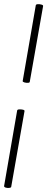

<svg xmlns="http://www.w3.org/2000/svg" viewBox="-22 -757 231 940"><path d="M123.8 -357Q123.8 -352 114.8 -351.5Q105.9 -351 97.4 -353.5Q89 -356 89 -360L153.2 -731Q154.2 -736 163.1 -736.5Q172.1 -737 181.1 -734.5Q190 -732 189 -727ZM32.8 158Q32 162 23 163Q13.9 164 6 161.5Q-2 159 -2 154L62 -216Q63 -221 72 -221.5Q81 -222 90 -220Q99 -218 98 -213Z"/></svg>

Font: Cormorant Infant Light
Style: Italic
Weight: 300
Italic angle: -10°
Designer: Christian Thalmann (Catharsis Fonts)
Foundry: Catharsis Fonts
Version: Version 4.001